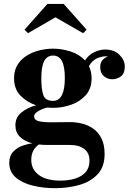

<svg xmlns="http://www.w3.org/2000/svg" viewBox="-20 -724 694 1004"><path d="M270 -633.5 126.5 -550.5 108 -568.5 228 -703.5H313L433 -568.5L414.5 -550.5ZM60.5 -69Q60.5 -110.5 92.2 -136Q124 -161.5 169 -173.5Q121.5 -189 87.5 -223.5Q53.5 -258 53.5 -315Q53.5 -356.5 72 -385.8Q90.5 -415 120.5 -433.5Q150.5 -452 186.5 -460.8Q222.5 -469.5 257.5 -469.5Q303 -469.5 349 -454.8Q395 -440 424.5 -408Q445.5 -439.5 474.8 -452.2Q504 -465 529 -465Q577 -465 604.8 -437.2Q632.5 -409.5 632.5 -377Q632.5 -339.5 612 -324.5Q591.5 -309.5 567 -309.5Q542.5 -309.5 523.2 -325.8Q504 -342 504 -372.5Q504 -396 516 -409.8Q528 -423.5 545 -428.5Q538.5 -429.5 532 -429.5Q513 -429.5 488.2 -419.5Q463.5 -409.5 445 -378Q459 -349.5 459 -315Q459 -260 428 -225.8Q397 -191.5 350.8 -175.8Q304.5 -160 257.5 -160Q241.5 -160 225.5 -161.5Q200.5 -155 179.5 -142.5Q158.5 -130 158.5 -116Q158.5 -96 182.8 -90.2Q207 -84.5 248 -84.5Q274.5 -84.5 300.5 -85Q326.5 -85.5 348 -85.5Q376 -85.5 407.2 -78.2Q438.5 -71 465.8 -52.5Q493 -34 510 -1.5Q527 31 527 82Q527 148.5 490.2 187.5Q453.5 226.5 394.5 243.2Q335.5 260 268 260Q205.5 260 150.8 246.5Q96 233 62.2 203.8Q28.5 174.5 28.5 127.5Q28.5 91 48.8 69.5Q69 48 97.2 38Q125.5 28 150 25.5Q108 15 84.2 -8.5Q60.5 -32 60.5 -69ZM196 -315Q196 -257.5 206.5 -227Q217 -196.5 257.5 -196.5Q288.5 -196.5 303.8 -227Q319 -257.5 319 -315Q319 -376 303.8 -404.8Q288.5 -433.5 257.5 -433.5Q226.5 -433.5 211.2 -404.8Q196 -376 196 -315ZM143.5 112Q143.5 161.5 183 191Q222.5 220.5 296 220.5Q338 220.5 372.5 210Q407 199.5 427.5 176.5Q448 153.5 448 116.5Q448 76.5 421 55.2Q394 34 345 34H229Q204.5 34 183.5 31.5Q165.5 43.5 154.5 63.5Q143.5 83.5 143.5 112Z"/></svg>

Font: Bodoni* 06pt
Style: Bold
Weight: 700
Version: Version 2.3